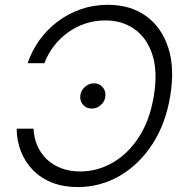

<svg xmlns="http://www.w3.org/2000/svg" viewBox="-20 -757 761 787"><path d="M298.3 9.8Q239.7 9.8 193.4 -8.5Q147 -26.9 115 -59.8Q83 -92.8 65.9 -136Q48.8 -179.2 48.3 -229.5H117.7Q119.1 -191.9 133.1 -159.9Q147 -127.9 171.6 -104.2Q196.3 -80.6 231 -67.4Q265.6 -54.2 309.1 -54.2Q378.9 -54.2 441.7 -90.1Q504.4 -126 549.3 -195.1Q594.2 -264.2 610.4 -363.3Q627 -462.4 605 -531.5Q583 -600.6 532.2 -637Q481.4 -673.3 411.6 -673.3Q368.2 -673.3 329.1 -660.2Q290 -647 257.6 -623.3Q225.1 -599.6 200.7 -567.9Q176.3 -536.1 162.1 -498H93.3Q110.4 -548.8 141.6 -592.3Q172.9 -635.7 216.1 -668.5Q259.3 -701.2 311.5 -719.2Q363.8 -737.3 421.9 -737.3Q515.1 -737.3 579.1 -690.9Q643.1 -644.5 669.9 -560.8Q696.8 -477.1 677.7 -363.3Q659.2 -250 604.7 -166.3Q550.3 -82.5 470.9 -36.4Q391.6 9.8 298.3 9.8ZM356 -312Q333.5 -312 319.6 -328.4Q305.7 -344.7 309.6 -368.2Q313 -388.2 329.3 -401.9Q345.7 -415.5 364.7 -415.5Q388.2 -415.5 401.6 -398.9Q415 -382.3 411.6 -359.9Q408.7 -339.8 392.6 -325.9Q376.5 -312 356 -312Z"/></svg>

Font: Inter 18pt Light
Style: Italic
Weight: 300
Italic angle: -9.3988°
Designer: Rasmus Andersson
Foundry: rsms
Version: Version 4.001;git-66647c0bb